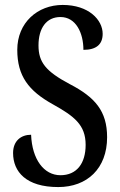

<svg xmlns="http://www.w3.org/2000/svg" viewBox="-20 -746 487 778"><path d="M216 12C333 12 414 -63 414 -190C414 -296 365 -352 263 -405C165 -457 136 -494 136 -562C136 -632 168 -677 225 -677C288 -677 318 -612 318 -544C370 -544 396 -566 396 -609C396 -665 340 -726 234 -726C132 -726 50 -654 50 -544C50 -438 96 -378 193 -324C281 -275 327 -240 327 -159C327 -84 291 -36 225 -36C158 -36 110 -100 106 -200C65 -200 33 -175 33 -126C33 -50 86 12 216 12Z"/></svg>

Font: Noto Serif Georgian ExtraCondensed Medium
Style: Regular
Weight: 500
Width: 2
Designer: Monotype Design Team, Akaki Razmadze
Foundry: Google LLC
Version: Version 2.003